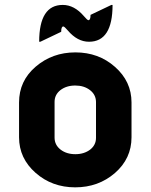

<svg xmlns="http://www.w3.org/2000/svg" viewBox="-20 -763 621 792"><path d="M439.5 -742.7H444.3Q444.3 -590.8 347.2 -590.8Q299.3 -590.8 259.8 -637.2Q245.6 -653.8 241.2 -653.8Q232.4 -653.8 232.4 -631.8L146.5 -590.8H141.6Q141.6 -742.7 238.8 -742.7Q286.6 -742.7 326.2 -696.3Q340.3 -679.7 344.7 -679.7Q353.5 -679.7 353.5 -701.7ZM352.1 -146Q376 -165 376 -194.3V-342.8Q375.5 -372.6 351.1 -391.4Q326.7 -410.2 290.3 -410.2Q253.9 -410.2 229 -391.1Q205.1 -372.1 205.1 -342.8V-194.3Q205.6 -164.6 230 -145.8Q254.4 -127 290.8 -127Q327.1 -127 352.1 -146ZM127 -49.8Q58.6 -109.9 58.6 -196.8V-340.3Q58.6 -429.2 127 -487.8Q195.8 -546.9 291 -546.9Q386.7 -546.9 454.1 -487.3Q522.5 -427.2 522.5 -340.3V-196.8Q522.5 -108.9 454.1 -49.3Q385.7 9.8 290.3 9.8Q194.8 9.8 127 -49.8Z"/></svg>

Font: Nova Round
Style: Bold
Weight: 700
Designer: Wojciech Kalinowski "wmk69" (wmk69@o2.pl)
Foundry: Wojciech Kalinowski "wmk69" (wmk69@o2.pl)
Version: Version 3.1.0; 2021-05-23